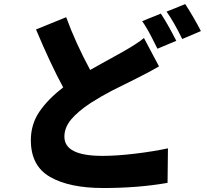

<svg xmlns="http://www.w3.org/2000/svg" viewBox="-20 -858 1017 945"><path d="M653.3 -472.7Q577.1 -435.5 529.8 -411.1Q482.4 -386.7 426.8 -351.6Q364.3 -310.5 330.6 -270.5Q296.9 -230.5 296.9 -185.5Q296.9 -137.7 343.8 -114.3Q390.6 -90.8 484.4 -90.8Q554.7 -90.8 644.5 -101.6Q734.4 -112.3 806.6 -127.9L804.7 42Q660.2 67.4 488.3 67.4Q322.3 67.4 227.1 13.2Q131.8 -41 131.8 -168Q131.8 -246.1 173.8 -308.1Q215.8 -370.1 291 -427.7Q230.5 -539.1 157.2 -712.9L305.7 -773.4Q352.5 -645.5 423.8 -513.7Q447.3 -527.3 478.5 -544.4Q509.8 -561.5 527.3 -571.3L586.9 -604.5Q656.2 -643.6 688.5 -670.9L762.7 -531.2Q715.8 -503.9 653.3 -472.7ZM771.5 -791Q802.7 -745.1 847.7 -657.2L754.9 -618.2Q751 -626 727.1 -673.3Q703.1 -720.7 679.7 -753.9ZM891.6 -837.9Q909.2 -811.5 932.1 -772Q955.1 -732.4 968.8 -705.1L877 -666Q835.9 -750 799.8 -800.8Z"/></svg>

Font: Min Sans Black
Style: Regular
Weight: 900
Designer: Jinseong-Kim, NotoSansCJK, Nunito
Foundry: Jinseong-Kim
Version: Version 1.000